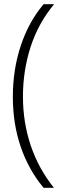

<svg xmlns="http://www.w3.org/2000/svg" viewBox="-20 -734 310 912"><path d="M41 -274Q41 -403 78.5 -516.5Q116 -630 187 -714H237Q162 -624 125.5 -511.5Q89 -399 89 -275Q89 -153 126 -43Q163 67 236 158H187Q116 73 78.5 -36.5Q41 -146 41 -274Z"/></svg>

Font: Noto Sans Thaana ExtraLight
Style: Regular
Weight: 200
Designer: David Williams
Foundry: Google Inc.
Version: Version 3.001; ttfautohint (v1.8.4.7-5d5b)